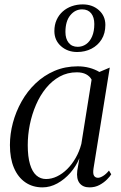

<svg xmlns="http://www.w3.org/2000/svg" viewBox="-20 -820 536 851"><path d="M394.5 -73.5Q391 -50 396.8 -41Q402.5 -32 414.5 -32Q423.5 -32 436.8 -40Q450 -48 463 -64L473 -47.5Q468 -38.5 454.5 -24.8Q441 -11 421.2 -0.2Q401.5 10.5 376.5 10.5Q347.5 10.5 332.8 -8.2Q318 -27 322.5 -63.5L332 -119Q317.5 -83.5 291.8 -54Q266 -24.5 234 -7Q202 10.5 168.5 10.5Q124.5 10.5 92 -12Q59.5 -34.5 41.8 -76.2Q24 -118 24 -177Q24 -226 37.2 -275.8Q50.5 -325.5 75.8 -370.5Q101 -415.5 137.8 -450.5Q174.5 -485.5 221.5 -505.8Q268.5 -526 324.5 -526Q351.5 -526 376 -519.5Q400.5 -513 420.5 -501L466.5 -520.5ZM386 -467Q378 -482 361.5 -490.8Q345 -499.5 320.5 -499.5Q279 -499.5 244.8 -480.8Q210.5 -462 184 -429.5Q157.5 -397 139.5 -355.2Q121.5 -313.5 112.2 -267.8Q103 -222 103 -176.5Q103 -125.5 113 -92Q123 -58.5 141.2 -42.5Q159.5 -26.5 184 -26.5Q208.5 -26.5 232.5 -38Q256.5 -49.5 277.8 -70.5Q299 -91.5 315.2 -119.8Q331.5 -148 340.5 -182ZM322 -589.5Q279.5 -589.5 250.2 -615.5Q221 -641.5 221 -682.5Q221 -710 231 -732Q241 -754 258.2 -769.2Q275.5 -784.5 298.2 -792.5Q321 -800.5 346.5 -800.5Q389.5 -800.5 418.2 -775Q447 -749.5 447 -709.5Q447 -672 430.2 -645.2Q413.5 -618.5 385.2 -604Q357 -589.5 322 -589.5ZM324.5 -612.5Q345 -612.5 361.8 -624.2Q378.5 -636 388.2 -658.5Q398 -681 398 -713.5Q398 -743.5 384 -761Q370 -778.5 344 -778.5Q313 -778.5 291.5 -752.2Q270 -726 270 -678Q270 -648.5 284.2 -630.5Q298.5 -612.5 324.5 -612.5Z"/></svg>

Font: Merriweather 120pt Light
Style: Italic
Weight: 300
Italic angle: -7.8°
Version: Version 2.101